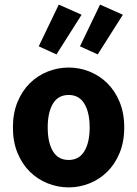

<svg xmlns="http://www.w3.org/2000/svg" viewBox="-20 -801 595 833"><path d="M278 12Q231 12 187 -5.5Q143 -23 109.5 -56Q76 -89 56 -137.5Q36 -186 36 -248Q36 -310 56 -358.5Q76 -407 109.5 -440Q143 -473 187 -490.5Q231 -508 278 -508Q325 -508 368.5 -490.5Q412 -473 445.5 -440Q479 -407 499 -358.5Q519 -310 519 -248Q519 -186 499 -137.5Q479 -89 445.5 -56Q412 -23 368.5 -5.5Q325 12 278 12ZM278 -107Q323 -107 346 -145Q369 -183 369 -248Q369 -313 346 -351Q323 -389 278 -389Q232 -389 209.5 -351Q187 -313 187 -248Q187 -183 209.5 -145Q232 -107 278 -107ZM225 -565 148 -600 235 -781 334 -737ZM404 -565 327 -600 414 -781 513 -737Z"/></svg>

Font: hySource Sans Pro
Style: Bold
Weight: 700
Designer: Paul D. Hunt
Foundry: Adobe Systems Incorporated
Version: Version 2.021;PS 2.000;hotconv 1.0.86;makeotf.lib2.5.63406